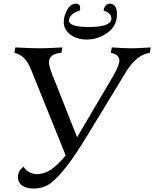

<svg xmlns="http://www.w3.org/2000/svg" viewBox="-20 -953 859 1069"><path d="M166 96.7Q127.4 96.7 103.5 80.1Q79.6 63.5 79.6 29.8Q81.5 -2.4 110.8 -25.4Q134.3 13.2 183.1 16.6Q226.1 16.6 262.9 -8.1Q299.8 -32.7 345.7 -87.4L155.8 -558.6Q135.3 -609.4 113.3 -630.4Q91.3 -651.4 60.1 -658.7L65.4 -689Q150.4 -684.1 206.1 -684.1Q237.3 -684.1 327.1 -689L321.8 -658.7Q255.9 -654.8 252.4 -608.4Q252.4 -577.1 287.1 -497.6L409.2 -189L591.3 -497.6Q637.7 -574.2 643.6 -605.5L644.5 -615.2Q644.5 -649.9 597.2 -658.7L602.5 -689Q676.3 -684.1 710.9 -684.1Q745.6 -684.1 819.3 -689L814 -658.7Q738.3 -648.9 677.2 -545.4L474.6 -212.4Q403.8 -95.2 354.2 -30.8Q304.7 33.7 264.2 65.2Q223.6 96.7 166 96.7ZM463.4 -732.9Q407.2 -732.9 371.1 -761Q335 -789.1 335 -830.1Q335 -863.3 354 -897.9Q373 -932.6 402.3 -932.6Q426.3 -932.6 426.3 -907.7Q426.3 -901.9 424.8 -894.5Q367.7 -877 363.8 -839.4Q363.8 -802.7 474.1 -802.7Q592.3 -802.7 599.6 -844.2L600.1 -850.6Q600.1 -879.9 556.6 -894.5Q563.5 -932.6 592.8 -932.6Q611.3 -932.6 621.3 -917Q631.3 -901.4 631.3 -874Q631.3 -808.6 578.9 -770.8Q526.4 -732.9 463.4 -732.9Z"/></svg>

Font: Kelvinch
Style: Italic
Weight: 400
Italic angle: -10°
Designer: Paul James Miller
Foundry: High-Logic / Made with FontCreator
Version: Version 3.40;July 22, 2017;FontCreator 11.0.0.2388 64-bit